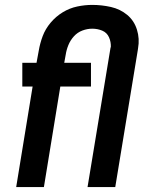

<svg xmlns="http://www.w3.org/2000/svg" viewBox="-20 -763 616 783"><path d="M46 0H159L226 -410H351V-507H242L248 -540Q251 -560 259 -579.5Q267 -599 281.5 -615Q296 -631 316 -638.5Q336 -646 356 -646Q378 -646 397 -638Q416 -630 424.5 -611Q433 -592 432 -570H431L337 0H450L542 -559Q543 -563 543 -566Q550 -605 538.5 -642Q527 -679 498.5 -702.5Q470 -726 432.5 -734.5Q395 -743 356 -743Q326 -743 295 -736.5Q264 -730 236 -713Q208 -696 186.5 -670.5Q165 -645 154 -615.5Q143 -586 138 -556L129 -507H71V-410H113Z"/></svg>

Font: Iosevka Sparkle SmBdObl
Style: Regular
Weight: 600
Italic angle: -9°
Designer: Belleve Invis
Foundry: Belleve Invis
Version: Version 4.5.0; ttfautohint (v1.8.3)